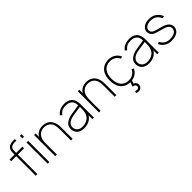

<svg xmlns="http://www.w3.org/2000/svg" viewBox="200 -2061 3606 3606"><g transform="rotate(-45 2003.0 -258.0)"><path d="M263.5 -718.8C291.7 -726 321.9 -726 353.1 -721.9V-762.5C295.8 -767.7 241.7 -765.6 194.8 -734.4C158.3 -706.2 143.8 -665.6 143.8 -617.7V-562.5H10.4V-518.8H143.8V0H187.5V-518.8H353.1V-562.5H187.5V-617.7C187.5 -676 211.5 -707.3 263.5 -718.8Z M462.5 -739.6V-672.9H506.2V-739.6ZM462.5 -562.5V0H506.2V-562.5Z M1024 -538.5C980.2 -567.7 928.1 -578.1 879.2 -574C829.2 -571.9 778.1 -554.2 740.6 -518.8C726 -504.2 713.5 -488.5 703.1 -470.8V-562.5H662.5V0H706.2V-309.4C706.2 -333.3 708.3 -356.2 713.5 -379.2C720.8 -420.8 739.6 -460.4 769.8 -487.5C799 -515.6 839.6 -530.2 881.2 -532.3C924 -534.4 965.6 -525 1000 -503.1C1070.8 -455.2 1080.2 -375 1080.2 -274V0H1124V-274C1126 -380.2 1109.4 -480.2 1024 -538.5Z M1688.5 0V-352.1C1688.5 -415.6 1675 -487.5 1625 -529.2C1590.6 -560.4 1539.6 -578.1 1486.5 -578.1C1402.1 -578.1 1324 -557.3 1266.7 -480.2L1301 -450C1357.3 -526 1415.6 -534.4 1478.1 -534.4C1569.8 -534.4 1644.8 -486.5 1641.7 -370.8C1500 -347.9 1394.8 -340.6 1327.1 -304.2C1257.3 -266.7 1228.1 -221.9 1228.1 -152.1C1228.1 -47.9 1308.3 15.6 1412.5 15.6C1513.5 15.6 1601 -18.8 1647.9 -102.1V0ZM1619.8 -139.6C1582.3 -63.5 1508.3 -28.1 1413.5 -28.1C1332.3 -28.1 1274 -78.1 1274 -157.3C1274 -229.2 1339.6 -276 1424 -293.8C1450 -300 1521.9 -310.4 1644.8 -328.1C1644.8 -234.4 1643.8 -188.5 1619.8 -139.6Z M2185.4 -538.5C2141.7 -567.7 2089.6 -578.1 2040.6 -574C1990.6 -571.9 1939.6 -554.2 1902.1 -518.8C1887.5 -504.2 1875 -488.5 1864.6 -470.8V-562.5H1824V0H1867.7V-309.4C1867.7 -333.3 1869.8 -356.2 1875 -379.2C1882.3 -420.8 1901 -460.4 1931.2 -487.5C1960.4 -515.6 2001 -530.2 2042.7 -532.3C2085.4 -534.4 2127.1 -525 2161.5 -503.1C2232.3 -455.2 2241.7 -375 2241.7 -274V0H2285.4V-274C2287.5 -380.2 2270.8 -480.2 2185.4 -538.5Z M2757.3 -57.3C2725 -37.5 2686.5 -28.1 2646.9 -28.1C2583.3 -28.1 2522.9 -53.1 2486.5 -102.1C2449 -151 2437.5 -216.7 2436.5 -281.2C2437.5 -345.8 2449 -411.5 2486.5 -460.4C2522.9 -510.4 2583.3 -534.4 2646.9 -534.4C2686.5 -534.4 2725 -526 2756.3 -506.3C2787.5 -488.5 2816.7 -454.2 2831.3 -420.8L2872.9 -438.5C2856.3 -480.2 2821.9 -517.7 2783.3 -542.7C2743.8 -566.7 2696.9 -578.1 2646.9 -578.1C2566.7 -578.1 2497.9 -550 2450 -488.5C2403.1 -427.1 2390.6 -352.1 2389.6 -281.2C2390.6 -211.5 2403.1 -135.4 2450 -75C2495.8 -14.6 2565.6 14.6 2643.8 15.6L2612.5 100C2645.8 111.5 2666.7 116.7 2677.1 138.5C2685.4 154.2 2683.3 170.8 2674 185.4C2665.6 200 2650 207.3 2630.2 206.3C2617.7 205.2 2603.1 201 2588.5 195.8L2574 234.4C2590.6 241.7 2608.3 247.9 2628.1 249C2658.3 252.1 2693.8 237.5 2710.4 210.4C2729.2 184.4 2731.3 145.8 2715.6 118.8C2704.2 97.9 2685.4 82.3 2665.6 74L2688.5 12.5C2724 7.3 2757.3 -4.2 2785.4 -21.9C2822.9 -44.8 2852.1 -81.2 2872.9 -121.9L2830.2 -140.6C2813.5 -105.2 2789.6 -76 2757.3 -57.3Z M3411.5 0V-352.1C3411.5 -415.6 3397.9 -487.5 3347.9 -529.2C3313.5 -560.4 3262.5 -578.1 3209.4 -578.1C3125 -578.1 3046.9 -557.3 2989.6 -480.2L3024 -450C3080.2 -526 3138.5 -534.4 3201 -534.4C3292.7 -534.4 3367.7 -486.5 3364.6 -370.8C3222.9 -347.9 3117.7 -340.6 3050 -304.2C2980.2 -266.7 2951 -221.9 2951 -152.1C2951 -47.9 3031.2 15.6 3135.4 15.6C3236.5 15.6 3324 -18.8 3370.8 -102.1V0ZM3342.7 -139.6C3305.2 -63.5 3231.2 -28.1 3136.5 -28.1C3055.2 -28.1 2996.9 -78.1 2996.9 -157.3C2996.9 -229.2 3062.5 -276 3146.9 -293.8C3172.9 -300 3244.8 -310.4 3367.7 -328.1C3367.7 -234.4 3366.7 -188.5 3342.7 -139.6Z M3964.6 -415.6C3952.1 -466.7 3903.1 -524 3850 -551C3813.5 -569.8 3771.9 -578.1 3732.3 -578.1C3692.7 -579.2 3652.1 -574 3613.5 -556.2C3565.6 -534.4 3527.1 -486.5 3527.1 -435.4C3527.1 -400 3539.6 -362.5 3571.9 -336.5C3606.2 -308.3 3644.8 -299 3681.2 -288.5C3725 -276 3758.3 -266.7 3784.4 -258.3C3857.3 -237.5 3916.7 -210.4 3916.7 -144.8C3916.7 -110.4 3900 -79.2 3871.9 -60.4C3839.6 -38.5 3785.4 -29.2 3737.5 -29.2C3688.5 -29.2 3641.7 -44.8 3609.4 -72.9C3583.3 -95.8 3569.8 -116.7 3557.3 -144.8L3515.6 -126C3528.1 -96.9 3552.1 -61.5 3578.1 -40.6C3630.2 1 3682.3 14.6 3739.6 14.6C3794.8 14.6 3854.2 5.2 3896.9 -22.9C3937.5 -47.9 3963.5 -99 3963.5 -141.7C3963.5 -226 3889.6 -277.1 3802.1 -300C3746.9 -314.6 3708.3 -325 3681.2 -333.3C3612.5 -352.1 3574 -377.1 3574 -435.4C3574 -500 3650 -536.5 3731.2 -534.4C3817.7 -534.4 3887.5 -491.7 3919.8 -405.2Z"/></g></svg>

Font: Manrope Thin
Style: Regular
Weight: 100
Width: 4
Designer: Michael Sharanda
Foundry: Michael Sharanda
Version: Version 2.000;PS 002.000;hotconv 1.0.88;makeotf.lib2.5.64775